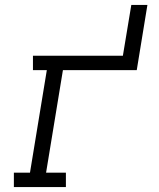

<svg xmlns="http://www.w3.org/2000/svg" viewBox="-20 -755 640 775"><path d="M36 0V-58H101L169 -472H113V-530H476L510 -735H575L532 -472H234L166 -58H246V0Z"/></svg>

Font: Iosevka Curly Slab LtExObl
Style: Regular
Weight: 300
Width: 7
Italic angle: -9°
Monospace: yes
Designer: Belleve Invis
Foundry: Belleve Invis
Version: Version 11.1.0; ttfautohint (v1.8.3)